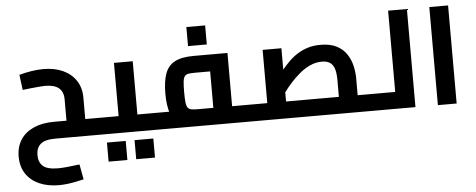

<svg xmlns="http://www.w3.org/2000/svg" viewBox="-61 -871 3387 1365"><g transform="rotate(-5 1632.5 -188.5)"><path d="M535 0V-120H654V0ZM466 198 486 306Q417 322 378.5 327Q340 332 310 332Q228 332 167.5 305Q107 278 73.5 227Q40 176 40 105Q40 35 73 -15.5Q106 -66 167 -93Q228 -120 312 -120H401V0H312Q236 0 205 27.5Q174 55 174 106Q174 157 205 184.5Q236 212 312 212Q336 212 374 208.5Q412 205 466 198ZM110 -365 96 -474Q140 -486 184 -493Q228 -500 270 -500Q348 -500 407.5 -473Q467 -446 501 -395Q535 -344 535 -273V0H401V-273Q401 -326 369 -353Q337 -380 270 -380Q258 -380 228 -377.5Q198 -375 165 -371.5Q132 -368 110 -365ZM654 0V-120Q666 -120 670 -104Q674 -88 674 -60Q674 -32 670 -16Q666 0 654 0Z M907 0V-120H1026V0ZM654 0V-120H837L773 -70V-500H907V0ZM654 0Q642 0 638 -16Q634 -32 634 -60Q634 -88 638 -104Q642 -120 654 -120ZM1026 0V-120Q1038 -120 1042 -104Q1046 -88 1046 -60Q1046 -32 1042 -16Q1038 0 1026 0ZM674 196V60H808V196ZM871 196V60H1005V196Z M1583 0V-120H1702V0ZM1026 0V-120H1523L1449 -60V-440L1523 -380H1341Q1311 -380 1293.5 -377Q1276 -374 1267 -362Q1258 -350 1255 -323.5Q1252 -297 1252 -250Q1252 -203 1255 -176.5Q1258 -150 1267 -138Q1276 -126 1293.5 -123Q1311 -120 1341 -120V0Q1254 0 1205.5 -26.5Q1157 -53 1137.5 -108.5Q1118 -164 1118 -250Q1118 -336 1137.5 -391.5Q1157 -447 1205.5 -473.5Q1254 -500 1341 -500H1583V0ZM1026 0Q1014 0 1010 -16Q1006 -32 1006 -60Q1006 -88 1010 -104Q1014 -120 1026 -120ZM1702 0V-120Q1714 -120 1718 -104Q1722 -88 1722 -60Q1722 -32 1718 -16Q1714 0 1702 0ZM1308 -573V-709H1442V-573Z M2479 0V-120H2598V0ZM1702 0V-120H2479L2345 0V-241Q2345 -292 2334.5 -322.5Q2324 -353 2302 -366.5Q2280 -380 2246 -380Q2201 -380 2160.5 -361Q2120 -342 2084.5 -312Q2049 -282 2020 -249.5Q1991 -217 1971 -189.5Q1951 -162 1940 -148L1917 -285Q1942 -316 1967.5 -347Q1993 -378 2021 -405.5Q2049 -433 2082.5 -454Q2116 -475 2156 -487.5Q2196 -500 2246 -500Q2317 -500 2362.5 -476Q2408 -452 2433.5 -412.5Q2459 -373 2469 -328Q2479 -283 2479 -241V0ZM1834 -120V-500H1968V-120ZM1702 0Q1690 0 1686 -16Q1682 -32 1682 -60Q1682 -88 1686 -104Q1690 -120 1702 -120ZM2598 0V-120Q2610 -120 2614 -104Q2618 -88 2618 -60Q2618 -32 2614 -16Q2610 0 2598 0Z M2747 0V-700H2881V0ZM2598 0V-120H2747V0ZM2598 0Q2586 0 2582 -16Q2578 -32 2578 -60Q2578 -88 2582 -104Q2586 -120 2598 -120Z M3041 0V-700H3175V0Z"/></g></svg>

Font: Titillium Web
Style: Bold
Weight: 700
Designer: Mohamed Gaber, Accademia di Belle Arti di Urbino
Foundry: Kief Type Foundry, Accademia di Belle Arti di Urbino
Version: Version 3.000